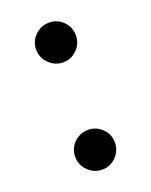

<svg xmlns="http://www.w3.org/2000/svg" viewBox="-108 -579 517 657"><g transform="rotate(-20 150.5 -250.5)"><path d="M150.4 -373Q121.1 -373 99.6 -394.5Q78.1 -416 78.1 -445.3Q78.1 -475.6 99.6 -496.6Q121.1 -517.6 150.4 -517.6Q180.7 -517.6 201.7 -496.6Q222.7 -475.6 222.7 -445.3Q222.7 -416 201.7 -394.5Q180.7 -373 150.4 -373ZM150.4 17.6Q121.1 17.6 99.6 -3.9Q78.1 -25.4 78.1 -54.7Q78.1 -85 99.6 -106Q121.1 -127 150.4 -127Q180.7 -127 201.7 -106Q222.7 -85 222.7 -54.7Q222.7 -25.4 201.7 -3.9Q180.7 17.6 150.4 17.6Z"/></g></svg>

Font: Sen Medium
Style: Regular
Weight: 500
Designer: Kosal Sen, Philatype
Foundry: Philatype
Version: Version 2.000;gftools[0.9.31]